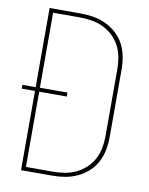

<svg xmlns="http://www.w3.org/2000/svg" viewBox="-83 -796 666 857"><g transform="rotate(10 250.0 -367.5)"><path d="M72 0V-359H12V-376H72V-735H214Q243 -735 272 -730Q301 -725 327.5 -712.5Q354 -700 376 -680Q398 -660 411.5 -634Q425 -608 430.5 -579Q436 -550 436 -521V-215Q436 -185 430.5 -156Q425 -127 411.5 -101Q398 -75 376 -55Q354 -35 327.5 -22.5Q301 -10 272 -5Q243 0 213 0ZM91 -18H213Q240 -18 267 -22.5Q294 -27 318 -38.5Q342 -50 362 -68.5Q382 -87 394.5 -111Q407 -135 412 -161.5Q417 -188 417 -215V-521Q417 -547 412 -573.5Q407 -600 394.5 -624Q382 -648 362 -666.5Q342 -685 318 -696.5Q294 -708 267 -712.5Q240 -717 213 -717H91V-377H216V-359H91Z"/></g></svg>

Font: Iosevka SS18 Thin
Style: Regular
Weight: 100
Monospace: yes
Designer: Belleve Invis
Foundry: Belleve Invis
Version: Version 25.1.1; ttfautohint (v1.8.4)